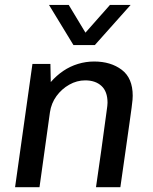

<svg xmlns="http://www.w3.org/2000/svg" viewBox="-20 -776 634 796"><path d="M42.5 0 114.5 -511H189L190.5 -435.8Q214 -462.8 242.2 -481.9Q270.5 -501 303.2 -511Q336 -521 370.5 -521Q439.2 -521 484.8 -486.6Q530.2 -452.2 530.2 -379.2Q530.2 -373 529.4 -362Q528.5 -351 525.6 -329.2Q522.8 -307.5 517 -267Q511.2 -226.5 502.1 -161.8Q493 -97 479 0H378Q391.2 -91.2 399.8 -152.2Q408.2 -213.2 413.2 -250.6Q418.2 -288 421.1 -308Q424 -328 424.9 -336.8Q425.8 -345.5 425.8 -350.2Q425.8 -396.5 400.8 -419.6Q375.8 -442.8 333.2 -442.8Q298.8 -442.8 267.4 -425.1Q236 -407.5 214.2 -377.8Q192.5 -348 187 -310.2L143.8 0ZM521.5 -755.5 373.2 -589.2H284.5L183.2 -755.5H265L356.5 -603.8H301.8L435.8 -755.5Z"/></svg>

Font: Chivo Medium
Style: Italic
Weight: 500
Italic angle: -8.05°
Designer: Hector Gatti
Foundry: Omnibus-Type
Version: Version 2.002